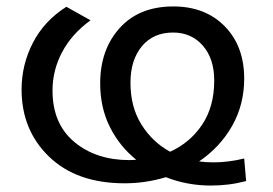

<svg xmlns="http://www.w3.org/2000/svg" viewBox="-20 -561 846 596"><path d="M635 15Q561 15 495 -11Q432 8 367 8Q218 8 132.5 -74.5Q47 -157 47 -283Q47 -360 82 -428Q117 -496 186 -540L261 -498Q203 -456 173 -399.5Q143 -343 143 -280Q143 -177 210.5 -120.5Q278 -64 382 -64L403 -65Q351 -107 321 -167Q291 -227 291 -302Q291 -407 351.5 -474Q412 -541 518 -541Q617 -541 677.5 -479.5Q738 -418 738 -317Q738 -236 700.5 -170Q663 -104 598 -60Q619 -57 642 -57Q689 -57 738 -69L744 1Q692 15 635 15ZM508 -90Q570 -118 607.5 -174Q645 -230 645 -311Q645 -379 609.5 -419.5Q574 -460 517 -460Q456 -460 420.5 -417.5Q385 -375 385 -304Q385 -229 419 -174.5Q453 -120 508 -90Z"/></svg>

Font: Argentum Novus
Style: Regular
Weight: 400
Designer: Julieta Ulanovsky
Foundry: Julieta Ulanovsky
Version: Version 7.20;July 27, 2021;FontCreator 13.0.0.2683 64-bit